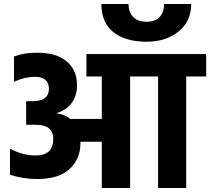

<svg xmlns="http://www.w3.org/2000/svg" viewBox="-20 -942 1053 962"><path d="M802 -922H938Q938 -835 874.5 -784Q811 -733 715 -733Q608 -733 548 -781Q488 -829 488 -922H624Q624 -881 647 -857Q670 -833 715 -833Q758 -833 780 -857Q802 -881 802 -922ZM1013 -671V-559H913V0H772V-559H632V0H490V-232H383V-225Q383 -145 328.5 -95Q274 -45 166 -45Q93 -45 30 -67V-197Q94 -163 159 -163Q247 -163 247 -247Q247 -279 226.5 -298Q206 -317 152 -317H111V-435H142Q225 -435 225 -497Q225 -557 155 -557Q104 -557 50 -532V-659Q99 -678 166 -678Q262 -678 314 -634.5Q366 -591 366 -515Q366 -463 339 -426Q312 -389 262 -375Q304 -369 333 -346H490V-559H413V-671Z"/></svg>

Font: Hind Bold
Style: Regular
Weight: 700
Designer: Manushi Parikh, Satya Rajpurohit
Foundry: Indian Type Foundry
Version: Version 1.201;PS 1.0;hotconv 1.0.78;makeotf.lib2.5.61930; tt